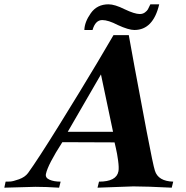

<svg xmlns="http://www.w3.org/2000/svg" viewBox="-58 -870 863 890"><path d="M745 -28 738 0Q620 -6 560 -6L394 0L401 -28Q482 -28 491 -76Q494 -92 489.5 -125.5Q485 -159 479 -184L473 -210L231 -211Q164 -107 155 -64Q151 -46 171.5 -37Q192 -28 223 -28L216 0Q154 -4 106 -4L-38 0L-32 -28Q-24 -28 -11 -28.5Q2 -29 30 -39Q58 -49 72 -68Q117 -130 216 -289.5Q315 -449 392 -578L468 -707H539Q539 -705 565.5 -561Q592 -417 622 -260Q652 -103 660 -79Q675 -30 745 -28ZM466 -259 410 -525 256 -259ZM680 -850Q652 -731 565 -731Q538 -731 488 -754Q444 -777 416 -777Q384 -777 371 -731H333Q334 -768 363 -809Q392 -850 445 -850Q474 -850 520 -827Q566 -805 590 -805Q604 -805 614 -812.5Q624 -820 627.5 -826.5Q631 -833 639 -850Z"/></svg>

Font: GFS Artemisia
Style: Bold Italic
Weight: 700
Italic angle: -12°
Designer: Designed by Takis Katsoulidis and George D. Matthiopoulos.
Foundry: Designed by Takis Katsoulidis and George D. Matthiopoulos.
Version: Version 1.0